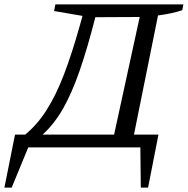

<svg xmlns="http://www.w3.org/2000/svg" viewBox="-84 -668 851 870"><path d="M-64 182 -16 -58H30Q85 -103 127.5 -170Q170 -237 206 -331Q242 -425 277 -550L290 -596L161 -618L167 -648H747L742 -622Q700 -607 632 -598L523 -58H634L587 182H554L552 0H44L-31 182ZM348 -590Q312 -449 277 -348Q242 -247 202 -176.5Q162 -106 109 -58H433L549 -591Z"/></svg>

Font: Piazzolla
Style: Italic
Weight: 400
Italic angle: -11.3°
Designer: Juan Pablo del Peral
Foundry: Huerta Tipografica
Version: Version 1.330